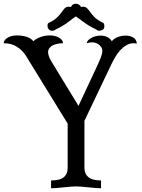

<svg xmlns="http://www.w3.org/2000/svg" viewBox="-49 -1010 764 1030"><path d="M209 -730Q209 -710 227 -680L372 -442L474 -660Q485 -684 492.5 -703Q500 -722 500 -738Q500 -754 484 -768.5Q468 -783 443 -783Q432 -783 417 -778Q417 -793 440 -806Q463 -819 491 -819Q508 -819 524 -812.5Q540 -806 551 -789Q562 -803 582.5 -811Q603 -819 625 -819Q648 -819 665.5 -809Q683 -799 685 -776Q680 -777 676 -777.5Q672 -778 668 -778Q647 -778 628.5 -767Q610 -756 595 -739.5Q580 -723 568 -702Q556 -681 547 -662L404 -362V-111Q404 -87 413.5 -73Q423 -59 436.5 -52.5Q450 -46 465.5 -44Q481 -42 493 -42V0Q481 0 463 -1.5Q445 -3 426 -5Q407 -7 389 -8.5Q371 -10 359 -10Q347 -10 329 -8.5Q311 -7 292 -5Q273 -3 255 -1.5Q237 0 225 0V-42Q238 -42 254 -44Q270 -46 283 -52.5Q296 -59 305 -73Q314 -87 314 -111V-347L88 -714Q71 -740 42 -759Q13 -778 -29 -778Q-29 -795 -8.5 -807.5Q12 -820 42 -820Q68 -820 92 -813Q116 -806 130 -789Q143 -802 167.5 -811Q192 -820 218 -820Q248 -820 268.5 -807.5Q289 -795 289 -778Q275 -778 261 -775.5Q247 -773 235.5 -767.5Q224 -762 216.5 -752.5Q209 -743 209 -730ZM385 -972Q389 -974 394 -974Q410 -974 418 -966Q426 -958 435 -945Q444 -932 459 -917Q474 -902 505 -887Q508 -885 509.5 -880Q511 -875 511 -870Q511 -856 502 -850.5Q493 -845 483 -845Q475 -845 467 -852Q427 -871 398 -893Q369 -915 358 -922Q347 -915 318.5 -893Q290 -871 250 -852Q242 -845 231 -845Q220 -845 213 -852.5Q206 -860 206 -871Q206 -875 206.5 -879.5Q207 -884 212 -887Q243 -902 258 -917Q273 -932 282 -945Q291 -958 298.5 -966Q306 -974 323 -974Q328 -974 332 -972Q334 -980 341 -985Q348 -990 357 -990Q367 -990 375 -985Q383 -980 385 -972Z"/></svg>

Font: Milonga
Style: Regular
Weight: 400
Designer: Pablo Impallari, Brenda Gallo, Rodrigo Fuenzalida
Foundry: Pablo Impallari, Brenda Gallo, Rodrigo Fuenzalida
Version: Version 1.000; ttfautohint (v0.93) -l 8 -r 50 -G 200 -x 14 -